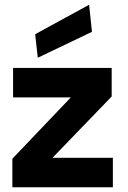

<svg xmlns="http://www.w3.org/2000/svg" viewBox="-20 -788 538 808"><path d="M32 0V-120L278 -378H35V-502H450V-382L201 -124H455V0ZM139 -545 128 -644 355 -768 367 -654Z"/></svg>

Font: DM Sans 16pt Black
Style: Regular
Weight: 900
Version: Version 4.004;gftools[0.9.30]